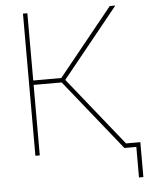

<svg xmlns="http://www.w3.org/2000/svg" viewBox="-59 -776 753 979"><g transform="rotate(-5 317.5 -286.0)"><path d="M95.7 0V-727.5H118.2V-383.3H261.7L540 -727.5H568.4L281.2 -372.1L579.6 0H551.3L261.7 -360.8H118.2V0ZM612.3 156.2V0H559.6V-22.5H634.8V156.2Z"/></g></svg>

Font: Inter 24pt Thin
Style: Regular
Weight: 250
Designer: Rasmus Andersson
Foundry: rsms
Version: Version 4.001;git-66647c0bb